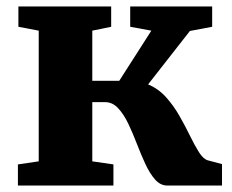

<svg xmlns="http://www.w3.org/2000/svg" viewBox="-20 -575 718 595"><path d="M35.5 0V-65.5L100 -75V-480L37 -492V-555H324.5V-492L266 -480V-324.5H349.5L449 -480L383.5 -492V-555H637.5V-492L568.5 -479L439 -313.5Q471 -300 494.8 -273.5Q518.5 -247 536.5 -215.2Q554.5 -183.5 569 -153.8Q583.5 -124 596.8 -103Q610 -82 624.5 -78L668 -66.5V0H498.5Q477 0 460.5 -18.8Q444 -37.5 430.5 -66.8Q417 -96 404.2 -129.2Q391.5 -162.5 377.5 -191.8Q363.5 -221 346 -239.8Q328.5 -258.5 305.5 -258.5H266V-75L331.5 -65.5V0Z"/></svg>

Font: Merriweather 20pt Black
Style: Regular
Weight: 900
Version: Version 2.100